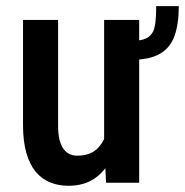

<svg xmlns="http://www.w3.org/2000/svg" viewBox="-20 -593 600 623"><path d="M486.8 -573.2H560.1Q560.1 -515.6 546.4 -476.8Q532.7 -438 499 -418.5Q465.3 -398.9 405.3 -398.9L405.8 -460.4Q444.3 -460.4 461.4 -472.7Q478.5 -484.9 482.7 -509.8Q486.8 -534.7 486.8 -573.2ZM317.9 -124.5V-528.3H431.6V0H324.2ZM334 -234.9 370.1 -235.8Q370.1 -182.6 360.4 -137.7Q350.6 -92.8 330.3 -59.8Q310.1 -26.9 278.1 -8.5Q246.1 9.8 201.7 9.8Q168.9 9.8 141.8 -1.5Q114.7 -12.7 95.5 -36.1Q76.2 -59.6 65.4 -97.2Q54.7 -134.8 54.7 -187V-528.3H168.5V-186Q168.5 -157.7 173.3 -138.9Q178.2 -120.1 187 -108.6Q195.8 -97.2 206.8 -92.5Q217.8 -87.9 230.5 -87.9Q269 -87.9 291.7 -107.2Q314.5 -126.5 324.2 -159.7Q334 -192.9 334 -234.9Z"/></svg>

Font: Roboto Condensed Medium
Style: Regular
Weight: 500
Designer: Christian Robertson
Foundry: Google
Version: Version 3.0